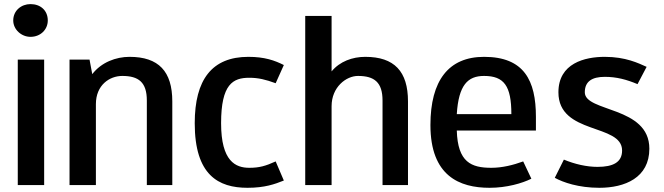

<svg xmlns="http://www.w3.org/2000/svg" viewBox="-20 -681 3159 914"><path d="M64.6 -397.4V-310.8V200H190.2V-397.4ZM125.2 -661.5C82 -661.5 43 -631.2 43 -583.6C43 -540.3 82 -505.6 125.2 -505.6C172.9 -505.6 207.5 -540.3 207.5 -583.6C207.5 -631.2 172.9 -661.5 125.2 -661.5Z M679 200H800.2V-198.3C800.2 -341.1 735.2 -410.4 596.7 -410.4C531.8 -410.4 462.5 -384.4 419.2 -328.1L406.2 -397.4H311V200H436.5V-185.3C436.5 -276.2 501.5 -319.5 562.1 -319.5C640 -319.5 679 -289.2 679 -202.6Z M1292.3 87.4C1244.7 109.1 1214.4 117.8 1166.7 117.8C1101.8 117.8 1032.5 87.4 1032.5 -94.4C1032.5 -280.5 1088.8 -310.8 1166.7 -310.8C1210 -310.8 1244.7 -302.2 1292.3 -284.8L1331.2 -371.4C1288 -393.1 1240.3 -410.4 1162.4 -410.4C989.2 -410.4 907 -302.2 907 -94.4C907 152.4 1019.6 213 1158.1 213C1240.3 213 1288 195.7 1331.2 178.4Z M1433 200H1558.5V-175.5C1558.5 -266.4 1627.8 -319.5 1684.1 -319.5C1762 -319.5 1801 -289.2 1801 -202.6V200H1922.2V-198.3C1922.2 -341.1 1857.2 -410.4 1718.7 -410.4C1658.1 -410.4 1597.5 -388.7 1558.5 -341.1V-605.2H1433Z M2470.6 87.4C2422.9 104.8 2371 117.8 2319 117.8C2223.8 117.8 2158.9 91.8 2154.5 -59.7H2531.2V-124.7C2531.2 -297.8 2474.9 -410.4 2284.4 -410.4C2115.6 -410.4 2029 -297.8 2029 -85.7C2029 156.7 2167.5 213 2310.4 213C2392.6 213 2466.2 191.3 2509.5 169.7ZM2154.5 -137.7C2163.2 -276.2 2206.5 -319.5 2284.4 -319.5C2379.7 -319.5 2414.3 -271.9 2414.3 -137.7Z M2621 165.4C2660 187 2733.6 213 2833.1 213C2954.3 213 3071.2 165.4 3071.2 26.8C3071.2 -176.6 2763.9 -146.3 2763.9 -241.6C2763.9 -293.5 2798.5 -315.2 2859.1 -315.2C2915.4 -315.2 2963 -302.2 3014.9 -280.5L3058.2 -362.8C3019.3 -380.1 2958.7 -410.4 2859.1 -410.4C2763.9 -410.4 2638.3 -380.1 2638.3 -241.6C2638.3 -38.1 2941.4 -94.4 2941.4 35.5C2941.4 91.8 2898.1 113.4 2824.5 113.4C2772.5 113.4 2716.2 100.4 2664.3 78.8Z"/></svg>

Font: PleaseOptimize
Style: Demi-Bold
Weight: 600
Version: Version 001.000